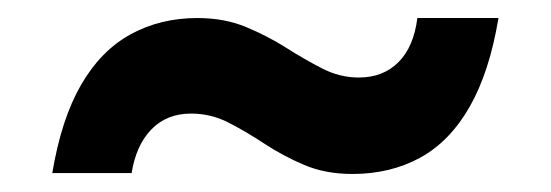

<svg xmlns="http://www.w3.org/2000/svg" viewBox="-20 -425 611 213"><path d="M371 -232Q341 -232 317.5 -242Q294 -252 273.5 -265.5Q253 -279 233.5 -289Q214 -299 192 -299Q165 -299 148 -281.5Q131 -264 126 -233H38Q48 -293 70 -331Q92 -369 125 -387Q158 -405 199 -405Q229 -405 253 -395Q277 -385 297.5 -372Q318 -359 337.5 -349Q357 -339 378 -339Q405 -339 422 -356Q439 -373 443 -405H533Q523 -345 501 -306.5Q479 -268 446 -250Q413 -232 371 -232Z"/></svg>

Font: DM Sans 9pt 36pt SemiBold
Style: Regular
Weight: 600
Version: Version 4.004;gftools[0.9.30]